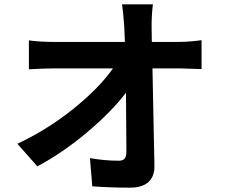

<svg xmlns="http://www.w3.org/2000/svg" viewBox="-20 -821 1040 884"><path d="M60 -159Q200 -225 318.5 -320.5Q437 -416 500 -506H227Q183 -506 113 -502V-635Q164 -628 224 -628H555L552 -700Q547 -766 542 -801H684Q678 -755 678 -700L679 -628H804Q828 -628 858.5 -630.5Q889 -633 908 -636V-503L875 -504Q829 -506 811 -506H682L691 -58Q692 -9 663.5 17Q635 43 579 43Q491 43 405 37L394 -93Q462 -81 527 -81Q546 -81 554 -91Q562 -101 562 -123L560 -394Q492 -305 380 -211Q268 -117 152 -55Z"/></svg>

Font: Sinter Bold
Style: Regular
Weight: 700
Foundry: Adobe & rsms
Version: Version 1.000